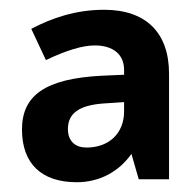

<svg xmlns="http://www.w3.org/2000/svg" viewBox="-20 -742 400 393"><path d="M137 -369C183 -369 223 -390 249 -427L264 -375H326V-591C326 -675 279 -722 193 -722C135 -722 86 -705 44 -683L74 -619C116 -639 149 -649 174 -649C211 -649 234 -631 234 -599V-589L188 -587C73 -581 25 -547 25 -477C25 -407 65 -369 137 -369ZM157 -440C135 -440 119 -452 119 -478C119 -510 142 -526 189 -530L234 -533V-514C234 -470 204 -440 157 -440Z"/></svg>

Font: Kathrein 75 Bold
Style: Regular
Weight: 700
Designer: Lazydogs Typefoundry, based on Open Sans by Ascender Corporation
Foundry: Lazydogs Typefoundry
Version: Version 1.003;PS 001.003;hotconv 1.0.88;makeotf.lib2.5.64775